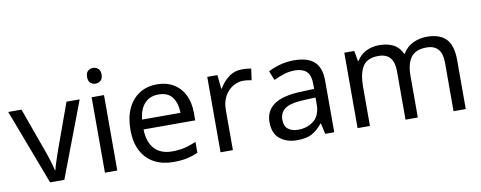

<svg xmlns="http://www.w3.org/2000/svg" viewBox="-63 -1036 3366 1344"><g transform="rotate(-10 1619.5 -363.5)"><path d="M203.1 0 0 -536.1H94.2L208 -220.2Q215.8 -198.2 224.9 -171.1Q233.9 -144 241 -119.1Q248 -94.2 251 -78.1H254.9Q257.8 -94.2 265.9 -119.6Q273.9 -145 283 -171.6Q292 -198.2 299.8 -220.2L414.1 -536.1H507.8L304.2 0Z M637.7 -736.8Q657.7 -736.8 673.3 -723.4Q689 -710 689 -681.2Q689 -651.9 673.3 -638.4Q657.7 -625 637.7 -625Q615.7 -625 600.8 -638.4Q585.9 -651.9 585.9 -681.2Q585.9 -710 600.8 -723.4Q615.7 -736.8 637.7 -736.8ZM680.7 -536.1V0H592.8V-536.1Z M1057.6 -545.9Q1125.5 -545.9 1175.5 -515.9Q1225.6 -485.8 1252.2 -431.4Q1278.8 -377 1278.8 -304.2V-251H911.6Q913.6 -160.2 958 -112.5Q1002.4 -64.9 1082.5 -64.9Q1133.8 -64.9 1173.1 -74.5Q1212.4 -84 1254.4 -102.1V-24.9Q1213.9 -6.8 1173.8 1.5Q1133.8 9.8 1078.6 9.8Q1001.5 9.8 943.6 -21Q885.7 -51.8 853.3 -112.8Q820.8 -173.8 820.8 -264.2Q820.8 -352.1 850.1 -415Q879.4 -478 933.1 -512Q986.8 -545.9 1057.6 -545.9ZM1056.6 -474.1Q993.7 -474.1 957 -433.6Q920.4 -393.1 913.6 -320.8H1186.5Q1185.5 -389.2 1154.5 -431.6Q1123.5 -474.1 1056.6 -474.1Z M1664.6 -545.9Q1679.7 -545.9 1696.5 -544.4Q1713.4 -543 1727.5 -540L1716.8 -459Q1703.6 -461.9 1687.5 -463.9Q1671.4 -465.8 1658.7 -465.8Q1617.7 -465.8 1581.5 -443.4Q1545.4 -420.9 1523.9 -380.4Q1502.4 -339.8 1502.4 -286.1V0H1414.6V-536.1H1486.8L1496.6 -438H1500.5Q1525.4 -481.9 1566.9 -513.9Q1608.4 -545.9 1664.6 -545.9Z M2030.8 -544.9Q2128.9 -544.9 2175.8 -502Q2222.7 -459 2222.7 -365.2V0H2158.7L2141.6 -76.2H2137.7Q2102.5 -32.2 2063.7 -11.2Q2024.9 9.8 1957.5 9.8Q1884.8 9.8 1836.7 -28.6Q1788.6 -66.9 1788.6 -148.9Q1788.6 -229 1851.6 -272.5Q1914.6 -315.9 2045.9 -319.8L2136.7 -323.2V-355Q2136.7 -421.9 2107.7 -448Q2078.6 -474.1 2025.9 -474.1Q1983.9 -474.1 1945.8 -461.7Q1907.7 -449.2 1874.5 -433.1L1847.7 -499Q1882.8 -518.1 1930.7 -531.5Q1978.5 -544.9 2030.8 -544.9ZM2135.7 -262.2 2056.6 -258.8Q1956.5 -254.9 1918.2 -227.1Q1879.9 -199.2 1879.9 -147.9Q1879.9 -103 1907.2 -82Q1934.6 -61 1977.5 -61Q2044.4 -61 2090.1 -98.6Q2135.7 -136.2 2135.7 -213.9Z M2976.6 -545.9Q3067.9 -545.9 3112.8 -499Q3157.7 -452.1 3157.7 -349.1V0H3070.8V-345.2Q3070.8 -472.2 2961.9 -472.2Q2883.8 -472.2 2850.3 -427Q2816.9 -381.8 2816.9 -295.9V0H2729.5V-345.2Q2729.5 -472.2 2619.6 -472.2Q2538.6 -472.2 2507.6 -422.1Q2476.6 -372.1 2476.6 -277.8V0H2388.7V-536.1H2459.5L2472.7 -462.9H2477.5Q2502.9 -504.9 2545.4 -525.4Q2587.9 -545.9 2635.7 -545.9Q2761.7 -545.9 2799.8 -456.1H2804.7Q2831.5 -502 2877.7 -523.9Q2923.8 -545.9 2976.6 -545.9Z"/></g></svg>

Font: Defago Noto Sans
Style: Regular
Weight: 400
Designer: John M. Durdin
Foundry: Lao IT Dev Co., Ltd.
Version: Version 1.000 2007 initial release